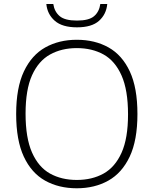

<svg xmlns="http://www.w3.org/2000/svg" viewBox="-20 -952 784 980"><path d="M372 9Q280 9 210.2 -30Q140.5 -69 101.5 -152.5Q62.5 -236 62.5 -370Q62.5 -504 102 -587.5Q141.5 -671 211.2 -710Q281 -749 372 -749Q464 -749 533.8 -710Q603.5 -671 642.5 -587.5Q681.5 -504 681.5 -370Q681.5 -236 642 -152.5Q602.5 -69 532.8 -30Q463 9 372 9ZM372 -33.5Q450 -33.5 508.8 -66.2Q567.5 -99 600.5 -172.5Q633.5 -246 633.5 -368Q633.5 -492 600.5 -566.5Q567.5 -641 508.8 -673.8Q450 -706.5 372 -706.5Q294.5 -706.5 235.5 -673.8Q176.5 -641 143.5 -567.8Q110.5 -494.5 110.5 -372Q110.5 -248 143.5 -173.5Q176.5 -99 235.2 -66.2Q294 -33.5 372 -33.5ZM373 -812.5Q297.5 -812.5 259.5 -846Q221.5 -879.5 216.5 -931.5H252Q258 -892 284.8 -869.5Q311.5 -847 373 -847Q434 -847 460.2 -869.5Q486.5 -892 492 -931.5H527.5Q522.5 -879 485.5 -845.8Q448.5 -812.5 373 -812.5Z"/></svg>

Font: Encode Sans SemiExpanded SemiExpanded ExtraLight
Style: Regular
Weight: 200
Width: 6
Designer: Multiple Designers
Foundry: Impallari Type
Version: Version 3.000; ttfautohint (v1.8.3) -l 8 -r 50 -G 200 -x 14 